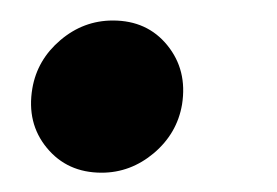

<svg xmlns="http://www.w3.org/2000/svg" viewBox="-20 -163 276 191"><path d="M81.1 8.8Q46.9 8.8 26.6 -15.9Q6.3 -40.5 12.2 -75.2Q17.1 -103.5 40 -123Q63 -142.6 92.3 -142.6Q126.5 -142.6 146.5 -117.9Q166.5 -93.3 161.1 -59.1Q156.2 -30.3 133.1 -10.7Q109.9 8.8 81.1 8.8Z"/></svg>

Font: Inter Display SemiBold
Style: Italic
Weight: 600
Italic angle: -9.39999°
Designer: Rasmus Andersson
Foundry: rsms
Version: Version 4.000;git-a52131595